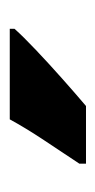

<svg xmlns="http://www.w3.org/2000/svg" viewBox="81 -888 200 403"><g transform="rotate(-90 181.5 -686.0)"><path d="M323 -756Q307 -738 278.5 -711Q250 -684 218.5 -656Q187 -628 161 -606H40V-620Q64 -656 89.5 -694.5Q115 -733 133 -766H323Z"/></g></svg>

Font: Noto Sans Lao Looped Condensed Black
Style: Regular
Weight: 900
Width: 3
Designer: Mark Frömberg, Ben Mitchell
Foundry: The Fontpad Ltd
Version: Version 1.002; ttfautohint (v1.8.4.7-5d5b)